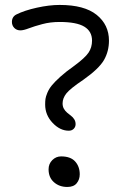

<svg xmlns="http://www.w3.org/2000/svg" viewBox="-20 -740 482 770"><path d="M255.9 -215.8Q220.7 -215.8 190.9 -247.3Q161.1 -278.8 161.1 -320.8Q161.1 -334.5 162.4 -343.5Q163.6 -352.5 169.9 -367.9Q176.3 -383.3 188 -397.7Q199.7 -412.1 222.4 -432.6Q245.1 -453.1 277.8 -476.1Q320.8 -507.8 335 -528.8Q349.1 -549.8 349.1 -577.1Q349.1 -614.3 318.1 -633.1Q287.1 -651.9 219.2 -651.9Q181.6 -651.9 149.7 -643.3Q117.7 -634.8 95.9 -626.5Q74.2 -618.2 62 -618.2Q46.9 -618.2 37.4 -627.9Q27.8 -637.7 27.8 -651.9Q27.8 -672.9 45.9 -682.1Q78.1 -698.2 127.9 -709.2Q177.7 -720.2 219.2 -720.2Q318.4 -720.2 367.7 -680.4Q417 -640.6 417 -577.1Q417 -534.2 397 -499.3Q377 -464.4 314 -419.9Q261.7 -384.8 246.3 -365.5Q231 -346.2 231 -325.2Q231 -313 236.3 -303.7Q241.7 -294.4 249.3 -288.1Q256.8 -281.7 264.6 -275.9Q272.5 -270 277.8 -261.5Q283.2 -252.9 283.2 -242.2Q283.2 -231 275.6 -223.4Q268.1 -215.8 255.9 -215.8ZM250 9.8Q217.8 9.8 196.3 -9.3Q174.8 -28.3 174.8 -61Q174.8 -83 189.7 -97.9Q204.6 -112.8 225.1 -112.8Q263.2 -112.8 281.5 -92.3Q299.8 -71.8 299.8 -41Q299.8 -20 287.6 -5.1Q275.4 9.8 250 9.8Z"/></svg>

Font: Shantell Sans Normal
Style: Regular
Weight: 300
Designer: Stephen Nixon, Anya Danilova, Shantell Martin
Foundry: Arrow Type
Version: Version 1.006;[559af2be0]